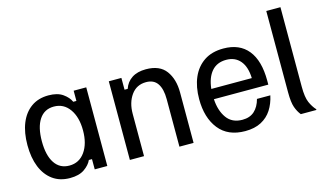

<svg xmlns="http://www.w3.org/2000/svg" viewBox="-81 -917 1995 1179"><g transform="rotate(-15 916.5 -327.5)"><path d="M239.2 12.5Q175 12.5 130 -20Q85 -52.5 61.2 -111.2Q37.5 -170 37.5 -250Q37.5 -330 61.2 -388.8Q85 -447.5 130.4 -480Q175.8 -512.5 240.8 -512.5Q297.5 -512.5 331.2 -488.8Q365 -465 378.3 -435H398.3V-500H478.3V0H398.3V-65H378.3Q365 -35 330.8 -11.2Q296.7 12.5 239.2 12.5ZM255 -62.5Q317.5 -62.5 354.2 -114.2Q390.8 -165.8 390.8 -250Q390.8 -334.2 354.2 -385.8Q317.5 -437.5 255 -437.5Q194.2 -437.5 161.7 -388.3Q129.2 -339.2 129.2 -250Q129.2 -160.8 161.7 -111.7Q194.2 -62.5 255 -62.5Z M711.7 0H621.7V-500H701.7V-425H721.7Q735.8 -466.7 770.8 -489.6Q805.8 -512.5 860 -512.5Q947.5 -512.5 987.1 -458.8Q1026.7 -405 1026.7 -320.8V0H936.7V-301.7Q936.7 -366.7 913.3 -401.2Q890 -435.8 840.8 -435.8Q780 -435.8 745.8 -387.9Q711.7 -340 711.7 -269.2Z M1353.3 12.5Q1243.3 12.5 1186.2 -59.6Q1129.2 -131.7 1129.2 -250Q1129.2 -328.3 1154.6 -387.1Q1180 -445.8 1229.6 -479.2Q1279.2 -512.5 1352.5 -512.5Q1455 -512.5 1508.8 -445.8Q1562.5 -379.2 1562.5 -252.5V-226.7H1216.7Q1220.8 -153.3 1254.6 -106.2Q1288.3 -59.2 1354.2 -59.2Q1401.7 -59.2 1430.8 -85.8Q1460 -112.5 1472.5 -160H1557.5Q1546.7 -109.2 1521.7 -70.4Q1496.7 -31.7 1455 -9.6Q1413.3 12.5 1353.3 12.5ZM1217.5 -291.7H1475Q1472.5 -364.2 1440 -402.5Q1407.5 -440.8 1351.7 -440.8Q1292.5 -440.8 1258.8 -401.7Q1225 -362.5 1217.5 -291.7Z M1807.5 0H1708.3Q1690 -22.5 1678.8 -54.2Q1667.5 -85.8 1667.5 -149.2V-666.7H1757.5V-160.8Q1757.5 -94.2 1772.1 -60.8Q1786.7 -27.5 1807.5 -5Z"/></g></svg>

Font: Familjen Grotesk Variable
Style: Regular
Weight: 400
Designer: Anders Wikstroem, Jonas Baeckman, Matilda Gysing, Kristian Moeller
Foundry: Familjen STHLM AB
Version: Version 2.000